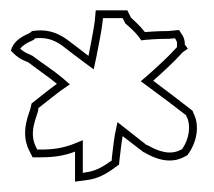

<svg xmlns="http://www.w3.org/2000/svg" viewBox="-20 -662 413 371"><path d="M1 -564C10 -555 17 -548 34 -542C55 -526 73 -514 90 -500C73 -488 58 -475 41 -462L39 -453C38 -446 18 -408 36 -372L43 -358H58C84 -358 104 -361 125 -369V-311L154 -315C176 -319 194 -332 210 -344L211 -354C213 -369 214 -382 217 -399L256 -369L257 -368H258C278 -356 309 -343 338 -360L342 -362C361 -387 366 -420 354 -443L352 -448C328 -467 304 -485 276 -506C295 -523 316 -542 333 -561L343 -568L337 -576C337 -577 338 -584 333 -593L326 -604L305 -602C301 -602 283 -602 260 -600C250 -613 237 -624 233 -628L226 -642H165L163 -620C161 -605 156 -580 151 -554C139 -563 124 -575 109 -586C88 -601 67 -606 42 -602L37 -598C16 -589 5 -579 1 -564ZM19 -568C23 -573 29 -578 43 -584L45 -585L48 -588C68 -590 83 -586 100 -574C114 -563 130 -551 142 -542L161 -528L166 -551C171 -577 176 -601 178 -618L179 -627H217L221 -619L222 -617C227 -612 239 -603 248 -591L253 -584L261 -585C283 -587 301 -587 305 -587H306L318 -588L320 -585C323 -579 322 -579 322 -576V-571C305 -552 285 -534 266 -517L252 -505L267 -494C294 -474 317 -457 340 -439V-437L341 -436C349 -420 346 -394 332 -374L331 -373H330C309 -361 285 -370 266 -381L263 -382L207 -426L202 -402C199 -384 198 -371 196 -356V-352C181 -341 167 -333 152 -330L140 -328V-391L120 -383C101 -376 83 -373 58 -373H52L49 -379C35 -408 52 -437 54 -450V-453C71 -466 84 -477 99 -488L115 -499L100 -512C82 -527 64 -538 43 -554L41 -555L39 -556C29 -560 23 -564 19 -568Z"/></svg>

Font: Snowfall
Style: BlkOl
Weight: 900
Designer: Jasper
Foundry: Cannot Into Space Fonts
Version: Version 0.9